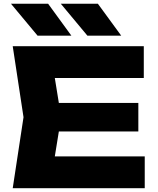

<svg xmlns="http://www.w3.org/2000/svg" viewBox="-20 -994 834 1014"><path d="M710.6 -450.4V-299.6H162V-450.4ZM303 -375 254.2 -73.6 170.2 -168H744.4V0H47.2L104.2 -375L47.2 -750H739.4V-582H170.2L254.2 -676.4ZM496.8 -974.4 620.2 -805.6H441.6L301 -974.4ZM234 -974.4 357 -805.6H178.4L37.8 -974.4Z"/></svg>

Font: Unbounded
Style: Regular
Weight: 400
Designer: Luke Prowse, Jean-Baptiste Morizot, Fátima Lázaro, Florian Runge
Foundry: NaN
Version: Version 1.701;gftools[0.9.28.dev5+ged2979d]